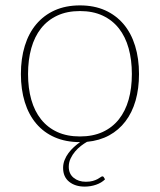

<svg xmlns="http://www.w3.org/2000/svg" viewBox="-20 -521 594 712"><path d="M84 -246.5Q84 -194 96 -151.5Q108 -109 132.2 -78.5Q156.5 -48 192.5 -31.5Q228.5 -15 276.5 -15Q324.5 -15 360.5 -31.5Q396.5 -48 420.8 -78.5Q445 -109 457 -151.5Q469 -194 469 -246.5Q469 -299 457 -342Q445 -385 420.8 -415.8Q396.5 -446.5 360.5 -463.2Q324.5 -480 276.5 -480Q228.5 -480 192.5 -463.2Q156.5 -446.5 132.2 -415.8Q108 -385 96 -342Q84 -299 84 -246.5ZM276.5 6Q224 6 183.2 -11.8Q142.5 -29.5 114.5 -62.5Q86.5 -95.5 72 -142.2Q57.5 -189 57.5 -246.5Q57.5 -304 72 -351Q86.5 -398 114.5 -431.2Q142.5 -464.5 183.2 -482.8Q224 -501 276.5 -501Q329 -501 369.8 -482.8Q410.5 -464.5 438.5 -431.2Q466.5 -398 481 -351Q495.5 -304 495.5 -246.5Q495.5 -192.5 482.8 -148Q470 -103.5 445.2 -71Q420.5 -38.5 384.8 -19Q349 0.5 302.5 5Q292 11 280.2 20Q268.5 29 258.5 40.8Q248.5 52.5 241.8 66.8Q235 81 235 97.5Q235 123.5 253 138.2Q271 153 298 153Q313.5 153 324 150Q334.5 147 341.5 143.2Q348.5 139.5 352.8 136.2Q357 133 359.5 133Q363 133 364.5 135.5L369.5 144Q356.5 157 336.2 164Q316 171 294 171Q259 171 236.5 153Q214 135 214 101.5Q214 86.5 219.5 72.5Q225 58.5 234 46.5Q243 34.5 254.2 24.2Q265.5 14 277 6Z"/></svg>

Font: Lato 2
Style: Regular
Weight: 200
Designer: Lukasz Dziedzic with Adam Twardoch and Botio Nikoltchev
Foundry: tyPoland Lukasz Dziedzic
Version: Version 2.015; 2015-08-06; http://www.latofonts.com/